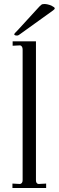

<svg xmlns="http://www.w3.org/2000/svg" viewBox="-20 -937 293 957"><path d="M42 -22 80.1 -20Q92.8 -22.9 92.8 -39.1V-689.9Q92.8 -706.5 81.1 -710.9L43 -709V-731H159.2V-39.1Q159.2 -21.5 171.9 -20L210 -22V0H42ZM252.9 -896Q252.9 -890.6 244.1 -884.8L83 -769Q72.3 -759.8 64.9 -759.8Q50.8 -759.8 50.8 -767.1Q50.8 -769 69.8 -788.1L165 -892.1Q178.2 -907.2 186 -913.1Q189.9 -917 201.2 -917Q216.3 -917 235.8 -909.2Q252.9 -900.4 252.9 -896Z"/></svg>

Font: Unna Light
Style: Regular
Weight: 300
Designer: Jorge de Buen Unna
Foundry: Omnibus-Type
Version: Version 2.007;PS 002.007;hotconv 1.0.88;makeotf.lib2.5.64775